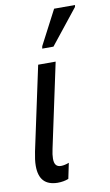

<svg xmlns="http://www.w3.org/2000/svg" viewBox="-89 -820 502 876"><g transform="rotate(-10 162.0 -382.5)"><path d="M142 -605H194L322 -766L324 -775H227L144 -616ZM105 10C124 10 141 7 156 1L171 -71C158 -66 145 -63 134 -63C113 -63 103 -75 103 -102C103 -114 105 -129 109 -147L192 -536H111L28 -148C23 -123 20 -102 20 -83C20 -20 49 9 105 10Z"/></g></svg>

Font: Noto Sans ExtraCondensed
Style: Italic
Weight: 400
Width: 2
Italic angle: -12°
Designer: Monotype Design Team
Foundry: Monotype Imaging Inc.
Version: Version 2.013